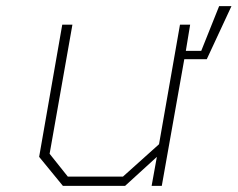

<svg xmlns="http://www.w3.org/2000/svg" viewBox="-20 -603 771 623"><path d="M184 0 107 -94 182 -523H215L141 -104L200 -30H379L496 -135L564 -523H597L583 -438H633L691 -583H731L651 -411H578L505 0H472L489 -94L386 0Z"/></svg>

Font: Tomorrow ExtraLight
Style: Italic
Weight: 275
Italic angle: -10°
Designer: Tony de Marco, Monica Rizzolli
Foundry: Just in Type
Version: Version 2.002